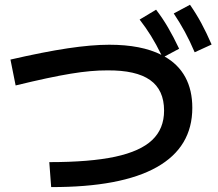

<svg xmlns="http://www.w3.org/2000/svg" viewBox="-20 -800 904 797"><path d="M661.1 -340.8Q661.1 -426.8 603 -467.8Q544.9 -508.8 425.8 -507.8Q359.9 -508.3 273.7 -494.1Q187.5 -480 44.9 -445.3L23.4 -552.7Q161.6 -584.5 260.7 -599.4Q359.9 -614.3 433.6 -614.3Q566.9 -614.3 649.9 -572.3Q628.4 -616.2 606.9 -650.9Q585.4 -685.5 559.6 -718.8L627.9 -759.8Q655.3 -724.1 677.7 -685.5Q700.2 -647 723.6 -597.7L663.1 -565.4Q720.2 -533.2 749.3 -479.5Q778.3 -425.8 778.3 -352.5Q778.3 -189 630.6 -106Q482.9 -22.9 192.4 -23.4L184.6 -127Q353.5 -127 458 -149.4Q562.5 -171.9 611.8 -218.8Q661.1 -265.6 661.1 -340.8ZM701.2 -744.1 768.6 -780.3Q794.4 -743.2 815.7 -703.9Q836.9 -664.6 858.4 -615.2L788.1 -583Q768.1 -629.9 747.3 -668Q726.6 -706.1 701.2 -744.1Z"/></svg>

Font: Pretendard GOV SemiBold
Style: Regular
Weight: 600
Designer: Base glyphs from Inter by Rasmus Andersson; Hangeul glyphs from Noto Sans CJK(Source Han Sans) by Jang Soo-young and Kan
Foundry: Kil Hyung-jin
Version: Version 1.309